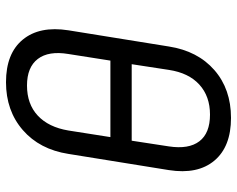

<svg xmlns="http://www.w3.org/2000/svg" viewBox="-95 -685 790 640"><g transform="rotate(90 300.0 -365.0)"><path d="M254 10Q158 10 112 -46Q66 -102 81 -198L135 -533Q150 -629 213.5 -684.5Q277 -740 373 -740Q469 -740 515.5 -684.5Q562 -629 547 -533L493 -198Q478 -102 413.5 -46Q349 10 254 10ZM194 -409H449L468 -533Q478 -599 451 -634.5Q424 -670 362 -670Q301 -670 262 -634.5Q223 -599 213 -533ZM265 -60Q327 -60 365.5 -96Q404 -132 415 -198L437 -338H182L160 -198Q149 -132 176.5 -96Q204 -60 265 -60Z"/></g></svg>

Font: JetBrains Mono NL Light
Style: Italic
Weight: 300
Italic angle: -9°
Designer: Philipp Nurullin, Konstantin Bulenkov
Foundry: JetBrains
Version: Version 2.304; ttfautohint (v1.8.4.7-5d5b)